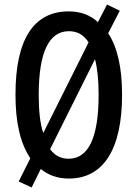

<svg xmlns="http://www.w3.org/2000/svg" viewBox="-20 -774 603 843"><path d="M516 -358C516 -475 496 -566 455 -628L506 -727L450 -754L410 -677C375 -709 332 -724 282 -724C128 -724 48 -602 48 -359C48 -240 67 -149 113 -79L62 23L119 49L159 -32C192 -5 233 10 282 10C435 10 516 -120 516 -358ZM150 -358C150 -542 194 -637 282 -637C319 -637 347 -622 369 -588L170 -190C156 -231 150 -287 150 -358ZM413 -358C413 -171 369 -77 281 -77C248 -77 220 -91 200 -119L397 -514C408 -473 413 -419 413 -358Z"/></svg>

Font: Noto Sans Myanmar UI ExtraCondensed Medium
Style: Regular
Weight: 500
Width: 2
Designer: Monotype Design Team
Foundry: Monotype Imaging Inc.
Version: Version 2.103